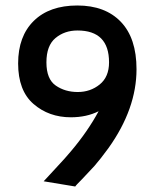

<svg xmlns="http://www.w3.org/2000/svg" viewBox="-20 -662 540 699"><path d="M477 -410Q477 -266 375 -123Q345 -82 324 -58Q324 -58 279 -10Q255 14 254 17L139 -2Q143 -7 181.5 -48Q220 -89 238 -111Q299 -183 339 -257Q295 -235 238 -235Q158 -235 102 -283.5Q46 -332 46 -431Q46 -530 103 -586Q160 -642 261.5 -642Q363 -642 420 -582.5Q477 -523 477 -410ZM377 -435Q377 -551 262 -551Q215 -551 182 -523.5Q149 -496 149 -435Q149 -374 183 -350.5Q217 -327 263 -327Q309 -327 343 -354.5Q377 -382 377 -435Z"/></svg>

Font: Lekton
Style: Bold
Weight: 700
Designer: Paolo Mazzetti, Luciano Perondi, Raffaele Flato, Elena Papassissa, Emilio Macchia, Michela Povoleri, Tobias Seemiller, R
Version: Version 34.000